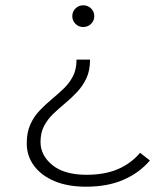

<svg xmlns="http://www.w3.org/2000/svg" viewBox="-20 -546 602 725"><path d="M305 159Q236 159 186 138Q136 117 108.5 80Q81 43 81 -5Q81 -46 94.5 -76Q108 -106 129.5 -128.5Q151 -151 174.5 -170.5Q198 -190 220 -211Q242 -232 255.5 -258Q269 -284 269 -321H320Q320 -280 306.5 -251Q293 -222 271.5 -199Q250 -176 226.5 -156.5Q203 -137 181.5 -116.5Q160 -96 146.5 -70.5Q133 -45 133 -10Q133 41 178 77.5Q223 114 307 114Q375 114 424.5 93Q474 72 509 31L546 60Q506 107 446 133Q386 159 305 159ZM294 -444Q277 -444 265 -456Q253 -468 253 -485Q253 -502 265 -514Q277 -526 294 -526Q312 -526 324 -514Q336 -502 336 -485Q336 -468 324 -456Q312 -444 294 -444Z"/></svg>

Font: MOST Montserrat Light
Style: Regular
Weight: 300
Designer: Julieta Ulanovsky
Foundry: Julieta Ulanovsky
Version: Version 8.000;March 11, 2024;FontCreator 15.0.0.2926 64-bit